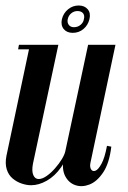

<svg xmlns="http://www.w3.org/2000/svg" viewBox="-28 -654 455 681"><path d="M191.5 -585.8Q196.8 -607.5 213.4 -621Q230 -634.5 251 -634.5Q272 -634.5 283.2 -621Q294.5 -607.5 289.2 -585.8Q284 -564.5 267.9 -551Q251.8 -537.5 230 -537.5Q209 -537.5 198 -551Q187 -564.5 191.5 -585.8ZM212.2 -585.8Q209.8 -574.2 215.9 -565.9Q222 -557.5 234.2 -557.5Q247.8 -557.5 257.8 -565.9Q267.8 -574.2 269.5 -585.8Q273 -599 266.6 -606.9Q260.2 -614.8 246.8 -614.8Q234.5 -614.8 224.8 -606.9Q215 -599 212.2 -585.8ZM293 -477.5 220.2 -135.8Q210.8 -92 188.8 -60.8Q166.8 -29.5 138.2 -13.2Q109.8 3 82.2 3Q66.8 3 49 -2.9Q31.2 -8.8 16.8 -21Q2.2 -33.2 -4.1 -53.4Q-10.5 -73.5 -5.2 -101.2L78.2 -495H179L88.8 -73Q84 -47.2 90.1 -33.1Q96.2 -19 109.2 -19Q121.8 -19 137.1 -29.6Q152.5 -40.2 167.1 -56.9Q181.8 -73.5 191.8 -90.2Q201.8 -107 204 -119.2L281.8 -482ZM381.5 -495 292.5 -75.2Q290 -60.8 295.4 -52.8Q300.8 -44.8 310.6 -48.5Q320.5 -52.2 332 -73.1Q343.5 -94 351.5 -136.8L366.8 -133.8Q359.8 -75 337.9 -42.4Q316 -9.8 289.2 0.5Q262.5 10.8 239 2.6Q215.5 -5.5 203.1 -29.6Q190.8 -53.8 197.8 -89.2L284.5 -495ZM88.2 -495 85.2 -479H36.2L39.2 -495Z"/></svg>

Font: Emberly Black
Style: Italic
Weight: 900
Italic angle: -12°
Designer: Rajesh Rajput
Foundry: Rajesh Rajput
Version: Version 1.000